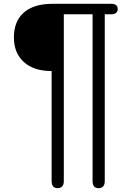

<svg xmlns="http://www.w3.org/2000/svg" viewBox="-20 -724 690 1008"><path d="M251 228V-351Q157 -351 105 -398.5Q53 -446 53 -527Q53 -613 105.5 -658.5Q158 -704 256 -704H564Q598 -704 598 -676Q598 -663 589 -656Q580 -649 564 -649H530V228Q530 245 521.5 254.5Q513 264 497 264Q482 264 474 254.5Q466 245 466 228V-649H315V228Q315 245 306.5 254.5Q298 264 282 264Q267 264 259 254.5Q251 245 251 228Z"/></svg>

Font: Kodchasan Light
Style: Regular
Weight: 300
Version: Version 1.000; ttfautohint (v1.6)